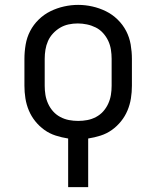

<svg xmlns="http://www.w3.org/2000/svg" viewBox="-20 -561 640 786"><path d="M259 205V6Q233 2 208 -6Q183 -14 162 -29Q141 -44 124.5 -64.5Q108 -85 98 -109Q88 -133 84 -158.5Q80 -184 80 -210V-320Q80 -349 85 -378.5Q90 -408 103.5 -434Q117 -460 138.5 -481Q160 -502 186.5 -515Q213 -528 242 -534.5Q271 -541 300 -541Q329 -541 358 -534.5Q387 -528 413.5 -515Q440 -502 461.5 -481Q483 -460 496.5 -434Q510 -408 515 -378.5Q520 -349 520 -320V-210Q520 -184 516 -158.5Q512 -133 502 -109Q492 -85 475.5 -64.5Q459 -44 438 -29Q417 -14 392 -6Q367 2 341 6V205ZM300 -66Q319 -66 337.5 -69.5Q356 -73 373 -82Q390 -91 402.5 -105Q415 -119 423 -136.5Q431 -154 434 -172.5Q437 -191 437 -210V-320Q437 -339 434 -358Q431 -377 423 -394Q415 -411 402 -425.5Q389 -440 372 -448.5Q355 -457 336 -461Q317 -465 298 -465Q279 -465 260.5 -461Q242 -457 226 -447.5Q210 -438 197 -424Q184 -410 176.5 -393Q169 -376 166 -357.5Q163 -339 163 -320V-210Q163 -191 166 -172.5Q169 -154 177 -136.5Q185 -119 197.5 -105Q210 -91 227 -82Q244 -73 262.5 -69.5Q281 -66 300 -66Z"/></svg>

Font: Iosevka Curly Extended
Style: Regular
Weight: 400
Width: 7
Monospace: yes
Designer: Belleve Invis
Foundry: Belleve Invis
Version: Version 11.1.0; ttfautohint (v1.8.3)